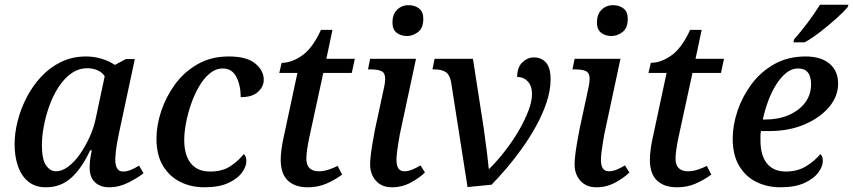

<svg xmlns="http://www.w3.org/2000/svg" viewBox="-20 -786 3626 816"><path d="M175 10Q130 10 100.5 -14Q71 -38 56.5 -79.5Q42 -121 42 -173Q42 -220 55 -271.5Q68 -323 93 -371.5Q118 -420 154.5 -459.5Q191 -499 239 -522.5Q287 -546 345 -546Q382 -546 414.5 -535.5Q447 -525 468 -510L515 -535H553L485 -217Q483 -206 479 -185.5Q475 -165 472.5 -143Q470 -121 470 -108Q470 -57 503 -57Q519 -57 536 -64Q553 -71 571 -82L590 -50Q567 -31 526.5 -10.5Q486 10 444 10Q406 10 383.5 -11.5Q361 -33 361 -73Q361 -91 363 -107Q365 -123 370 -147H363Q328 -71 283 -30.5Q238 10 175 10ZM219 -58Q243 -58 269.5 -77.5Q296 -97 319.5 -130.5Q343 -164 361.5 -205Q380 -246 388 -288L425 -462Q414 -479 394 -487.5Q374 -496 352 -496Q314 -496 283 -474Q252 -452 228.5 -415.5Q205 -379 189.5 -335.5Q174 -292 166 -248.5Q158 -205 158 -170Q158 -109 175.5 -83.5Q193 -58 219 -58Z M848 10Q792 10 746 -13Q700 -36 672.5 -81.5Q645 -127 645 -197Q645 -253 665 -313.5Q685 -374 723.5 -427Q762 -480 819.5 -513Q877 -546 952 -546Q1029 -546 1065 -516Q1101 -486 1101 -447Q1101 -418 1076.5 -395.5Q1052 -373 1003 -373Q1003 -423 984.5 -459Q966 -495 927 -495Q897 -495 871.5 -474Q846 -453 826 -418.5Q806 -384 792 -343.5Q778 -303 770.5 -263Q763 -223 763 -191Q763 -127 791 -92Q819 -57 873 -57Q926 -57 960.5 -80.5Q995 -104 1016 -131Q1027 -123 1027 -101Q1027 -78 1008 -52Q989 -26 949.5 -8Q910 10 848 10Z M1288 10Q1233 10 1203 -19Q1173 -48 1173 -107Q1173 -125 1176 -148.5Q1179 -172 1183 -191L1244 -476H1167L1177 -519Q1220 -519 1264.5 -550.5Q1309 -582 1344 -659H1393L1367 -536H1488L1475 -476H1354L1293 -195Q1288 -170 1285 -148.5Q1282 -127 1282 -112Q1282 -84 1296 -71Q1310 -58 1334 -58Q1355 -58 1376.5 -65Q1398 -72 1415 -81L1434 -44Q1403 -21 1367 -5.5Q1331 10 1288 10Z M1710 -633Q1683 -633 1665.5 -647Q1648 -661 1648 -690Q1648 -725 1667.5 -744.5Q1687 -764 1717 -764Q1743 -764 1761 -750Q1779 -736 1779 -706Q1779 -667 1757 -650Q1735 -633 1710 -633ZM1646 10Q1602 10 1577.5 -18Q1553 -46 1553 -87Q1553 -106 1556.5 -133Q1560 -160 1565 -187.5Q1570 -215 1574 -237L1613 -418Q1617 -438 1617 -450Q1617 -476 1601.5 -483.5Q1586 -491 1558 -491H1544L1553 -536H1748L1679 -214Q1677 -201 1673.5 -181Q1670 -161 1667.5 -140.5Q1665 -120 1665 -107Q1665 -58 1698 -58Q1714 -58 1731.5 -65Q1749 -72 1767 -83L1786 -53Q1764 -31 1726.5 -10.5Q1689 10 1646 10Z M1897 -438Q1891 -469 1874 -480Q1857 -491 1828 -491H1818L1827 -536H1990L2036 -240Q2043 -190 2049 -142Q2055 -94 2057 -69H2060Q2095 -104 2127.5 -146Q2160 -188 2185.5 -232Q2211 -276 2226 -316Q2241 -356 2241 -386Q2241 -421 2223 -440Q2205 -459 2178 -459Q2178 -500 2200 -521Q2222 -542 2249 -542Q2281 -542 2300.5 -520Q2320 -498 2320 -449Q2320 -402 2303 -351Q2286 -300 2258 -249.5Q2230 -199 2196.5 -152.5Q2163 -106 2129.5 -67Q2096 -28 2069 -1L1967 9Z M2579 -633Q2552 -633 2534.5 -647Q2517 -661 2517 -690Q2517 -725 2536.5 -744.5Q2556 -764 2586 -764Q2612 -764 2630 -750Q2648 -736 2648 -706Q2648 -667 2626 -650Q2604 -633 2579 -633ZM2515 10Q2471 10 2446.5 -18Q2422 -46 2422 -87Q2422 -106 2425.5 -133Q2429 -160 2434 -187.5Q2439 -215 2443 -237L2482 -418Q2486 -438 2486 -450Q2486 -476 2470.5 -483.5Q2455 -491 2427 -491H2413L2422 -536H2617L2548 -214Q2546 -201 2542.5 -181Q2539 -161 2536.5 -140.5Q2534 -120 2534 -107Q2534 -58 2567 -58Q2583 -58 2600.5 -65Q2618 -72 2636 -83L2655 -53Q2633 -31 2595.5 -10.5Q2558 10 2515 10Z M2857 10Q2802 10 2772 -19Q2742 -48 2742 -107Q2742 -125 2745 -148.5Q2748 -172 2752 -191L2813 -476H2736L2746 -519Q2789 -519 2833.5 -550.5Q2878 -582 2913 -659H2962L2936 -536H3057L3044 -476H2923L2862 -195Q2857 -170 2854 -148.5Q2851 -127 2851 -112Q2851 -84 2865 -71Q2879 -58 2903 -58Q2924 -58 2945.5 -65Q2967 -72 2984 -81L3003 -44Q2972 -21 2936 -5.5Q2900 10 2857 10Z M3297 10Q3241 10 3195 -12.5Q3149 -35 3121.5 -81Q3094 -127 3094 -197Q3094 -253 3114 -313.5Q3134 -374 3173 -427Q3212 -480 3270 -513Q3328 -546 3404 -546Q3469 -546 3505.5 -515.5Q3542 -485 3542 -430Q3542 -377 3504 -331.5Q3466 -286 3400 -257.5Q3334 -229 3249 -229H3214Q3212 -219 3212 -208.5Q3212 -198 3212 -189Q3212 -126 3239.5 -91.5Q3267 -57 3321 -57Q3370 -57 3407.5 -80.5Q3445 -104 3466 -131Q3477 -123 3477 -102Q3477 -79 3458 -53Q3439 -27 3399 -8.5Q3359 10 3297 10ZM3232 -278Q3288 -278 3332 -297Q3376 -316 3401.5 -349.5Q3427 -383 3427 -428Q3427 -495 3372 -495Q3344 -495 3320.5 -475.5Q3297 -456 3277.5 -424.5Q3258 -393 3244 -354.5Q3230 -316 3222 -278ZM3352 -606 3355 -619Q3382 -649 3412.5 -689.5Q3443 -730 3465 -766H3586L3583 -756Q3567 -737 3535.5 -708.5Q3504 -680 3468 -652Q3432 -624 3400 -606Z"/></svg>

Font: Noto Serif Medium
Style: Italic
Weight: 500
Italic angle: -12°
Designer: Monotype Design Team
Foundry: Monotype Imaging Inc.
Version: Version 2.014; ttfautohint (v1.8.4.7-5d5b)